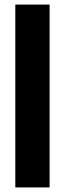

<svg xmlns="http://www.w3.org/2000/svg" viewBox="-20 -820 284 840"><path d="M47 0V-800H197V0Z"/></svg>

Font: Big Shoulders Stencil Text Thin Black
Style: Regular
Weight: 900
Version: Version 2.001